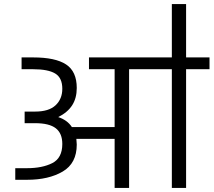

<svg xmlns="http://www.w3.org/2000/svg" viewBox="-20 -923 1049 943"><path d="M1009 -583H894V0H824V-583H709H614V0H543V-241H355Q357 -223 357 -213Q357 -121 288 -80.5Q219 -40 113 -40H55V-97H113Q188 -97 237 -122Q286 -147 286 -216Q286 -268 254 -293Q222 -318 152 -318H101V-375H153Q220 -375 253 -406Q286 -437 286 -487Q286 -541 251 -562Q216 -583 143 -583H86V-641H143Q252 -641 304.5 -606.5Q357 -572 357 -491Q357 -441 334.5 -406Q312 -371 266 -348Q311 -333 333 -299H543V-583H417V-641H709H824V-903H894V-641H1009Z"/></svg>

Font: Biryani Light
Style: Regular
Weight: 300
Designer: Dan Reynolds and Mathieu Réguer
Foundry: Dan Reynolds and Mathieu Réguer
Version: Version 1.004; ttfautohint (v1.1) -l 5 -r 5 -G 72 -x 0 -D la